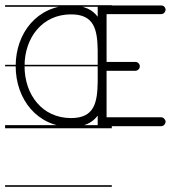

<svg xmlns="http://www.w3.org/2000/svg" viewBox="-22 -483 682 735"><path d="M-2.5 -463V-457H406V-463ZM-2.5 -235V-229H406V-235ZM-2.5 -4V8H406V-4ZM-2.5 226V232H406V226ZM612 -17C612 -23.2 605.5 -34 595 -34H386V-212H496C502 -212 508 -215 511 -221C517.5 -231.8 509.5 -246 496 -246H386V-429H595C608.2 -429 612 -442.6 612 -446C612 -449.5 608.6 -462 595 -462H352V-418.8C332 -446 300.2 -462 250 -462C122 -462 38 -358 38 -230C38 -102 122 3 250 3C300.2 3 332 -13.2 352 -40.5V0H595C608.2 0 612 -13.6 612 -17ZM250 -428C339 -428 350.8 -369.7 352 -289.6V-169.9C350.8 -89.3 339 -31 250 -31C140 -31 72 -120 72 -230C72 -339 140 -428 250 -428Z"/></svg>

Font: LetsTraceRuled
Style: Medium
Weight: 500
Version: Version 003.000